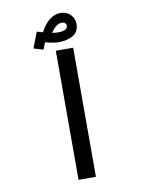

<svg xmlns="http://www.w3.org/2000/svg" viewBox="-99 -994 798 1062"><g transform="rotate(-10 300.0 -463.0)"><path d="M352 -725V0H254.5V-725ZM135 -759 169 -847.5 202.5 -838Q225 -882 254.2 -904.2Q283.5 -926.5 315 -926.5Q337.5 -926.5 355.5 -916.2Q373.5 -906 383.2 -888.8Q393 -871.5 393 -850.5Q393 -809 361 -789Q329 -769 278.5 -769Q249 -769 204 -782L188.5 -743ZM338.5 -851Q338.5 -860 332.2 -866Q326 -872 312.5 -872Q297 -872 281.5 -860.2Q266 -848.5 252 -826Q269.5 -823 284.5 -823Q338.5 -823 338.5 -851Z"/></g></svg>

Font: JuliaMono MediumItalic
Style: Regular
Weight: 500
Italic angle: -9°
Monospace: yes
Designer: cormullion
Foundry: corm
Version: Version 0.049; ttfautohint (v1.8.4)